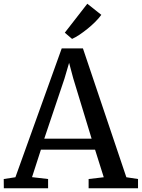

<svg xmlns="http://www.w3.org/2000/svg" viewBox="-27 -1008 759 1028"><path d="M55.5 -59 303.5 -749H417L649.5 -59L712 -49.5V0H447.5V-49.5L528.5 -59L482 -206.5H192L144.5 -59.5L230.5 -49.5V0H-6.5L-7 -49.5ZM463.5 -265.5 365 -589 343 -671.5 318 -586.5 210 -265.5ZM358.5 -800 320 -833 440.5 -988 515.5 -928.5Q502.5 -910.5 483.2 -891.2Q464 -872 442 -854.2Q420 -836.5 398.8 -822.2Q377.5 -808 359.5 -800Z"/></svg>

Font: Merriweather Light 18pt
Style: Regular
Weight: 400
Version: Version 2.100